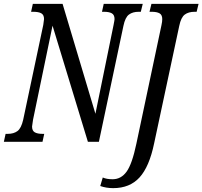

<svg xmlns="http://www.w3.org/2000/svg" viewBox="-37 -734 1048 994"><path d="M-8 -41H3Q34 -41 53.5 -55.5Q73 -70 83 -114L187 -605Q191 -631 191 -635Q191 -657 177 -665Q163 -673 135 -673H124L133 -714H287L457 -145L551 -605Q556 -630 556 -635Q556 -657 542 -665Q528 -673 501 -673H491L500 -714H702L692 -673H681Q650 -673 630.5 -658.5Q611 -644 602 -600L475 0H418L235 -601L134 -114Q129 -84 129 -79Q129 -57 143 -49Q157 -41 183 -41H192L183 0H-17ZM482 229 495 185Q515 194 546 194Q590 194 618.5 154.5Q647 115 669 10L799 -604Q803 -622 803 -635Q803 -657 789 -665Q775 -673 748 -673H737L747 -714H991L981 -673H971Q939 -673 919.5 -658.5Q900 -644 891 -600L761 8Q736 129 685.5 184.5Q635 240 549 240Q513 240 482 229Z"/></svg>

Font: Noto Serif Cond
Style: Italic
Weight: 400
Width: 3
Italic angle: -12°
Designer: Monotype Design Team
Foundry: Monotype Imaging Inc.
Version: Version 1.001